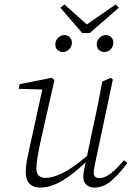

<svg xmlns="http://www.w3.org/2000/svg" viewBox="-20 -838 598 871"><path d="M161 13Q133 13 115 -3.5Q97 -20 97 -57Q97 -86 104 -121Q111 -156 118 -186L172 -432L65 -435L69 -456L214 -485L227 -475L165 -201Q158 -170 151.5 -132.5Q145 -95 145 -75Q145 -31 187 -31Q219 -31 263.5 -52.5Q308 -74 375 -131L405 -275Q416 -323 425.5 -371.5Q435 -420 444 -468L482 -485L492 -477L415 -114Q412 -98 408.5 -81.5Q405 -65 405 -54Q405 -30 432 -30Q455 -30 483 -51.5Q511 -73 542 -111L558 -99Q525 -54 488 -20.5Q451 13 407 13Q387 13 372.5 0.5Q358 -12 358 -35Q358 -49 360.5 -63Q363 -77 369 -102Q308 -44 258 -15.5Q208 13 161 13ZM265 -602Q252 -602 241.5 -611Q231 -620 231 -636Q231 -655 244 -667Q257 -679 272 -679Q286 -679 296 -669.5Q306 -660 306 -646Q306 -626 293.5 -614Q281 -602 265 -602ZM453 -602Q440 -602 429.5 -611Q419 -620 419 -636Q419 -655 432 -667Q445 -679 460 -679Q474 -679 484 -669.5Q494 -660 494 -646Q494 -626 481.5 -614Q469 -602 453 -602ZM353 -688 254 -803 272 -818 374 -727 505 -818 519 -803 387 -688Z"/></svg>

Font: Source Serif Pro Light
Style: Italic
Weight: 300
Italic angle: -12°
Designer: Frank Grießhammer
Foundry: Adobe Systems Incorporated
Version: Version 3.001;hotconv 1.0.111;makeotfexe 2.5.65597